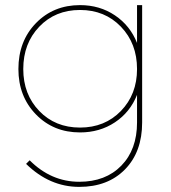

<svg xmlns="http://www.w3.org/2000/svg" viewBox="-20 -537 670 751"><path d="M516 -517H536V-58Q536 57 469 125.5Q402 194 290 194Q174 194 82 104L96 90Q180 174 290 174Q393 174 454.5 111Q516 48 516 -58V-166Q489 -98 429.5 -58.5Q370 -19 293 -19Q189 -19 120.5 -89.5Q52 -160 52 -267Q52 -376 120.5 -446.5Q189 -517 293 -517Q370 -517 429.5 -477Q489 -437 516 -369ZM516 -267Q516 -367 453 -432.5Q390 -498 293 -498Q196 -498 133.5 -432.5Q71 -367 71 -267Q71 -168 133.5 -103Q196 -38 293 -38Q390 -38 453 -103Q516 -168 516 -267Z"/></svg>

Font: Montserrat arm Thin
Style: Regular
Weight: 250
Designer: Julieta Ulanovsky
Foundry: Julieta Ulanovsky
Version: Version 6.000;PS 006.000;hotconv 1.0.88;makeotf.lib2.5.64775